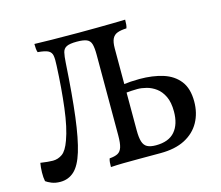

<svg xmlns="http://www.w3.org/2000/svg" viewBox="-98 -807 1088 944"><g transform="rotate(-15 445.5 -335.0)"><path d="M99 9Q73 9 54 1Q35 -7 26 -14Q22 -33 22.5 -59Q23 -85 27 -107Q46 -104 63 -102.5Q80 -101 90 -101Q116 -101 138 -116.5Q160 -132 177 -180Q199 -239 211 -337Q223 -435 228 -547Q230 -580 227 -598Q224 -616 208.5 -624.5Q193 -633 155 -636Q152 -644 151 -655Q150 -666 150 -679Q181 -678 238 -677Q295 -676 374 -676Q426 -676 469.5 -676.5Q513 -677 549 -677.5Q585 -678 612 -679Q612 -666 611 -655Q610 -644 607 -636Q579 -635 561 -628.5Q543 -622 534.5 -605Q526 -588 526 -555V-138Q526 -102 532.5 -81Q539 -60 555 -51.5Q571 -43 599 -43Q664 -43 695.5 -79.5Q727 -116 727 -181Q727 -228 712.5 -258Q698 -288 675.5 -304.5Q653 -321 628 -327.5Q603 -334 582 -334Q571 -334 551.5 -333Q532 -332 514 -330V-373Q537 -376 559.5 -377.5Q582 -379 604 -379Q672 -379 724 -362.5Q776 -346 806 -307.5Q836 -269 836 -203Q836 -144 810.5 -98Q785 -52 735 -26Q685 0 610 0Q545 0 499.5 0Q454 0 420.5 0.5Q387 1 357 3Q357 -11 358 -21.5Q359 -32 362 -40Q389 -42 404 -50Q419 -58 425.5 -78.5Q432 -99 432 -138V-549Q432 -584 426.5 -603Q421 -622 404 -629Q387 -636 354 -636Q318 -636 302 -628Q286 -620 281.5 -601.5Q277 -583 275 -549Q265 -387 251.5 -279.5Q238 -172 218.5 -108.5Q199 -45 169.5 -18Q140 9 99 9Z"/></g></svg>

Font: Vollkorn
Style: Regular
Weight: 400
Designer: Friedrich Althausen
Foundry: Friedrich Althausen
Version: Version 5.001